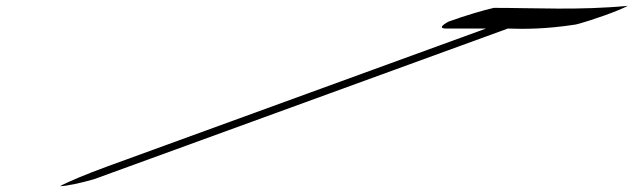

<svg xmlns="http://www.w3.org/2000/svg" viewBox="-20 -619 2175 659"><path d="M1520 -545C1495 -532 1487 -521 1511 -521H1648L349 -48C275 -21 211 6 186 20C208 20 258 9 303 -4L1723 -521C1780 -519 1854 -519 1957 -535C2014 -550 2101 -581 2135 -599C1967 -583 1817 -592 1675 -592C1643 -585 1578 -566 1520 -545Z"/></svg>

Font: Snowfall
Style: UltraObl
Weight: 400
Designer: Jasper
Foundry: Cannot Into Space Fonts
Version: Version 0.9